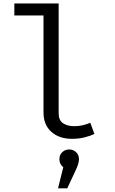

<svg xmlns="http://www.w3.org/2000/svg" viewBox="-20 -777 655 1091"><path d="M313.3 -757.4V-133.3Q313.3 -93.3 338.2 -76.7Q363.1 -60 402.6 -60Q426.7 -60 449 -65.1Q471.3 -70.3 493.3 -79L516.4 -15.9Q494.4 -5.1 461.8 3.3Q429.2 11.8 388.2 11.8Q316.4 11.8 271.8 -27.9Q227.2 -67.7 227.2 -137.9V-689.2H61.5V-757.4ZM373.3 72.3Q396.4 72.3 412.6 87.9Q428.7 103.6 428.7 127.2Q428.7 149.7 413.3 183.6L362.1 293.3H309.7L339.5 173.3Q317.4 155.4 317.4 127.2Q317.4 103.6 333.6 87.9Q349.7 72.3 373.3 72.3Z"/></svg>

Font: FiraCode Nerd Font Mono
Style: Regular
Weight: 400
Monospace: yes
Designer: Carrois Corporate, Edenspiekermann AG, Nikita Prokopov
Foundry: Carrois Corporate, Edenspiekermann AG, Nikita Prokopov
Version: Version 6.002;Nerd Fonts 3.4.0